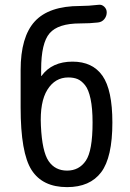

<svg xmlns="http://www.w3.org/2000/svg" viewBox="-20 -765 540 795"><path d="M262.7 -444.3Q208 -444.3 176.3 -393.6Q144.5 -342.8 149.4 -244.1Q154.3 -137.7 181.2 -98.1Q208 -58.6 257.8 -58.6Q307.6 -58.6 335.4 -99.6Q363.3 -140.6 363.3 -257.8Q363.3 -316.4 355 -355.5Q346.7 -394.5 332 -412.6Q317.4 -430.7 301.3 -437.5Q285.2 -444.3 262.7 -444.3ZM257.8 9.8Q156.2 9.8 110.8 -61Q65.4 -131.8 65.4 -320.3V-474.6Q65.4 -612.3 124 -676.3Q182.6 -740.2 311.5 -740.2Q345.7 -740.2 387.7 -745.1Q401.4 -747.1 411.6 -737.3Q421.9 -727.5 421.9 -713.9Q421.9 -698.2 412.1 -686Q402.3 -673.8 385.7 -671.9Q353.5 -668 311.5 -668Q220.7 -668 185.5 -627.4Q150.4 -586.9 150.4 -477.5V-451.2V-450.2Q152.3 -450.2 152.3 -451.2Q195.3 -509.8 280.3 -509.8Q363.3 -509.8 404.3 -451.2Q445.3 -392.6 445.3 -257.8Q445.3 -113.3 398.9 -51.8Q352.5 9.8 257.8 9.8Z"/></svg>

Font: Rounded Mgen+ 2m regular
Style: Regular
Weight: 400
Designer: [Source Han Sans]
Ryoko NISHIZUKA  (kana & ideographs); Paul D. Hunt (Latin, Greek & Cyrillic); Wenlong ZHANG  (bopomofo
Version: Version 1.059.20150602